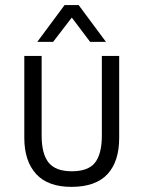

<svg xmlns="http://www.w3.org/2000/svg" viewBox="-20 -726 562 752"><path d="M288.1 -706.1 395 -562H333L261.2 -657.2L188 -562H126L232.9 -706.1ZM122.1 -43.9Q75.2 -94.7 75.2 -186V-506.8H143.1V-194.8Q143.1 -124 169.9 -89.8Q197.3 -55.2 261.2 -55.2Q325.7 -55.2 352.1 -88.9Q378.9 -123 378.9 -194.8V-506.8H446.8V-186Q446.8 -93.3 400.9 -43.9Q354.5 5.9 259.8 5.9Q168 5.9 122.1 -43.9Z"/></svg>

Font: D-DIN-PRO
Style: Regular
Weight: 400
Designer: Charles Nix
Foundry: Datto Inc.
Version: Version 1.000;hotconv 1.0.109;makeotfexe 2.5.65596